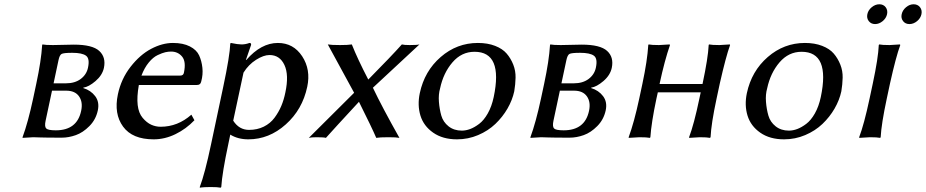

<svg xmlns="http://www.w3.org/2000/svg" viewBox="-20 -639 4312 894"><path d="M229.5 -251H286.6Q328.6 -251 355.7 -271.2Q382.8 -291.5 389.6 -323.2Q398.9 -366.2 380.6 -379.6Q362.3 -393.1 316.4 -393.1Q275.9 -393.1 266.6 -387.7Q257.3 -382.3 252.4 -358.9ZM222.2 -216.8 192.4 -77.1Q186.5 -49.8 195.1 -41Q203.6 -32.2 239.7 -32.2Q338.9 -32.2 357.9 -123Q366.7 -163.6 348.1 -190.2Q329.6 -216.8 288.1 -216.8ZM134.8 0 85.4 2.9 85 0Q110.4 -68.8 134.3 -180.2L148.9 -249Q171.9 -356.4 176.3 -429.2L177.7 -432.1Q191.4 -429.2 226.1 -429.2Q245.1 -429.2 274.9 -430.2Q304.7 -431.2 323.7 -431.2Q410.2 -431.2 442.1 -401.9Q474.1 -372.6 463.9 -323.2Q456.5 -288.6 424.8 -261.5Q393.1 -234.4 368.2 -231L367.7 -229Q402.8 -218.3 423.3 -191.2Q443.8 -164.1 435.5 -125Q426.3 -82 396.2 -51.8Q366.2 -21.5 333 -9.8Q299.8 2 267.6 2Q194.8 2 167.5 1Q140.1 0 134.8 0Z M638.7 -287.1H819.8Q834 -287.1 836.4 -300.8Q847.2 -352.1 827.9 -375.5Q808.6 -398.9 776.4 -398.9Q763.7 -398.9 749.8 -395.8Q735.8 -392.6 714.4 -382.6Q692.9 -372.6 672.6 -347.9Q652.3 -323.2 638.7 -287.1ZM871.1 -105 885.3 -79.1Q846.7 -38.6 797.1 -14.4Q747.6 9.8 695.3 9.8Q596.2 9.8 553 -49.6Q509.8 -108.9 528.8 -199.2Q543.9 -271.5 587.9 -327.9Q631.8 -384.3 683.8 -411.6Q735.8 -439 785.2 -439Q832.5 -439 864 -422.9Q895.5 -406.7 907.2 -381.1Q918.9 -355.5 922.4 -323.5Q925.8 -291.5 917 -259.8Q913.6 -242.7 895.5 -243.2H626.5Q616.7 -187.5 621.1 -149.9Q625.5 -112.3 644.3 -90.1Q663.1 -67.9 684.1 -58.3Q705.1 -48.8 728 -48.8Q807.6 -48.8 871.1 -105Z M1113.8 -300.8 1065.9 -77.1Q1093.3 -34.2 1139.6 -34.2Q1177.7 -34.2 1208.3 -49.3Q1238.8 -64.5 1258.3 -90.8Q1277.8 -117.2 1289.8 -145.8Q1301.8 -174.3 1308.6 -208Q1326.2 -290 1304.4 -336.4Q1282.7 -382.8 1234.9 -382.8Q1207.5 -382.8 1172.4 -360.6Q1137.2 -338.4 1113.8 -300.8ZM962.9 32.2 1019.5 -234.9Q1050.3 -379.9 1052.2 -436L1054.7 -439Q1087.9 -432.1 1104.5 -432.1Q1123 -432.1 1141.6 -439Q1150.9 -439 1148.9 -429.2L1125 -359.9H1127Q1195.8 -439 1273.9 -439Q1346.2 -439 1387 -377Q1427.7 -314.9 1410.6 -234.9Q1388.2 -128.9 1310.5 -59.6Q1232.9 9.8 1136.2 9.8Q1087.9 9.8 1052.2 -12.2L1043 32.2Q1014.6 165 1010.3 231.9L1007.3 234.9Q994.1 231.9 960.4 231.9Q954.6 231.9 949.2 232.2Q943.8 232.4 939.7 232.4Q935.5 232.4 931.9 232.7Q928.2 232.9 925.3 233.2Q922.4 233.4 919.9 233.6Q917.5 233.9 915.8 234.1Q914.1 234.4 912.8 234.6Q911.6 234.9 911.1 234.9H910.6L910.2 231.9Q934.1 168.9 962.9 32.2Z M1628.9 -207 1506.3 -432.1Q1522 -429.2 1563.5 -429.2Q1600.6 -429.2 1618.2 -432.1Q1645 -364.3 1694.8 -268.6Q1803.2 -378.4 1851.1 -432.1Q1861.3 -429.2 1887.7 -429.2Q1921.9 -429.2 1933.1 -432.1L1716.3 -230.5Q1759.3 -140.1 1839.8 2.9Q1825.7 0 1789.6 0Q1747.6 0 1731.9 2.9Q1711.9 -43.9 1651.4 -165Q1532.7 -36.6 1497.6 2.9Q1488.3 0 1454.6 0Q1428.7 0 1418 2.9Z M1934.6 -205.1Q1956.5 -308.1 2032 -373.5Q2107.4 -439 2205.1 -439Q2250.5 -439 2285.2 -425.5Q2319.8 -412.1 2339.1 -389.6Q2358.4 -367.2 2369.9 -338.1Q2381.3 -309.1 2380.6 -277.3Q2379.9 -245.6 2374.5 -213.9Q2365.7 -172.9 2343 -133.5Q2320.3 -94.2 2286.6 -62Q2252.9 -29.8 2206.3 -10Q2159.7 9.8 2107.9 9.8Q2041.5 9.8 1997.1 -21.2Q1952.6 -52.2 1937.7 -100.6Q1922.9 -148.9 1934.6 -205.1ZM2189.5 -397.9Q2128.9 -397.9 2086.7 -348.6Q2044.4 -299.3 2029.3 -228Q2021 -199.2 2023.7 -164.8Q2026.4 -130.4 2034.9 -100.6Q2043.5 -70.8 2068.6 -50.8Q2093.8 -30.8 2130.4 -30.8Q2149.4 -30.8 2169.4 -38.3Q2189.5 -45.9 2211.2 -62.3Q2232.9 -78.6 2251.2 -110.8Q2269.5 -143.1 2278.8 -187Q2323.2 -397.9 2189.5 -397.9Z M2594.2 -251H2651.4Q2693.4 -251 2720.5 -271.2Q2747.6 -291.5 2754.4 -323.2Q2763.7 -366.2 2745.4 -379.6Q2727.1 -393.1 2681.2 -393.1Q2640.6 -393.1 2631.3 -387.7Q2622.1 -382.3 2617.2 -358.9ZM2586.9 -216.8 2557.1 -77.1Q2551.3 -49.8 2559.8 -41Q2568.4 -32.2 2604.5 -32.2Q2703.6 -32.2 2722.7 -123Q2731.4 -163.6 2712.9 -190.2Q2694.3 -216.8 2652.8 -216.8ZM2499.5 0 2450.2 2.9 2449.7 0Q2475.1 -68.8 2499 -180.2L2513.7 -249Q2536.6 -356.4 2541 -429.2L2542.5 -432.1Q2556.2 -429.2 2590.8 -429.2Q2609.9 -429.2 2639.6 -430.2Q2669.4 -431.2 2688.5 -431.2Q2774.9 -431.2 2806.9 -401.9Q2838.9 -372.6 2828.6 -323.2Q2821.3 -288.6 2789.6 -261.5Q2757.8 -234.4 2732.9 -231L2732.4 -229Q2767.6 -218.3 2788.1 -191.2Q2808.6 -164.1 2800.3 -125Q2791 -82 2761 -51.8Q2731 -21.5 2697.8 -9.8Q2664.6 2 2632.3 2Q2559.6 2 2532.2 1Q2504.9 0 2499.5 0Z M3331.5 -250 3316.4 -179.2Q3291.5 -63 3288.6 0L3285.6 2.9Q3272 0 3238.3 0Q3238.3 0 3189 2.9L3188.5 0Q3211.4 -60.1 3236.3 -179.2L3242.7 -209H3043L3036.6 -180.2Q3012.7 -67.4 3008.3 0L3005.9 2.9Q2991.7 0 2957.5 0Q2957.5 0 2907.7 2.9L2907.2 0Q2932.6 -68.8 2956.5 -180.2L2971.2 -249Q2994.1 -356.4 2998.5 -429.2L3000 -432.1Q3013.7 -429.2 3048.3 -429.2Q3048.3 -429.2 3098.1 -432.1L3099.6 -429.2Q3074.7 -357.9 3051.3 -249V-248H3251L3251.5 -250Q3276.9 -369.1 3279.8 -429.2L3281.2 -432.1Q3294.9 -429.2 3329.6 -429.2Q3329.6 -429.2 3378.4 -432.1L3379.4 -429.2Q3359.9 -375.5 3331.5 -250Z M3457.5 -205.1Q3479.5 -308.1 3554.9 -373.5Q3630.4 -439 3728 -439Q3773.4 -439 3808.1 -425.5Q3842.8 -412.1 3862.1 -389.6Q3881.3 -367.2 3892.8 -338.1Q3904.3 -309.1 3903.6 -277.3Q3902.8 -245.6 3897.5 -213.9Q3888.7 -172.9 3866 -133.5Q3843.3 -94.2 3809.6 -62Q3775.9 -29.8 3729.2 -10Q3682.6 9.8 3630.9 9.8Q3564.5 9.8 3520 -21.2Q3475.6 -52.2 3460.7 -100.6Q3445.8 -148.9 3457.5 -205.1ZM3712.4 -397.9Q3651.9 -397.9 3609.6 -348.6Q3567.4 -299.3 3552.2 -228Q3543.9 -199.2 3546.6 -164.8Q3549.3 -130.4 3557.9 -100.6Q3566.4 -70.8 3591.6 -50.8Q3616.7 -30.8 3653.3 -30.8Q3672.4 -30.8 3692.4 -38.3Q3712.4 -45.9 3734.1 -62.3Q3755.9 -78.6 3774.2 -110.8Q3792.5 -143.1 3801.8 -187Q3846.2 -397.9 3712.4 -397.9Z M4043.9 -250Q4069.3 -369.1 4071.8 -429.2L4073.7 -432.1Q4087.4 -429.2 4122.1 -429.2Q4122.1 -429.2 4170.4 -432.1L4171.9 -429.2Q4151.9 -375.5 4124 -250L4108.9 -179.2Q4084 -63 4080.6 0L4078.1 2.9Q4064.5 0 4030.8 0Q4030.8 0 3981 2.9L3980.5 0Q4003.4 -60.1 4028.8 -179.2ZM4025.4 -540.5Q4014.6 -554.2 4018.6 -573Q4022.5 -591.8 4039.1 -605.5Q4055.7 -619.1 4074.5 -619.1Q4093.3 -619.1 4103.8 -605.5Q4114.3 -591.8 4110.4 -573Q4106.4 -554.2 4089.8 -540.5Q4073.2 -526.9 4054.7 -526.9Q4036.1 -526.9 4025.4 -540.5ZM4185.1 -540.5Q4174.3 -554.2 4178.5 -573Q4182.6 -591.8 4199 -605.5Q4215.3 -619.1 4234.1 -619.1Q4252.9 -619.1 4263.7 -605.5Q4274.4 -591.8 4270.5 -573Q4266.6 -554.2 4250 -540.5Q4233.4 -526.9 4214.6 -526.9Q4195.8 -526.9 4185.1 -540.5Z"/></svg>

Font: Linux Biolinum O
Style: Italic
Weight: 400
Italic angle: -12°
Designer: Philipp H. Poll
Foundry: Philipp H. Poll
Version: Version 1.1.3